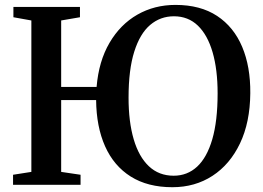

<svg xmlns="http://www.w3.org/2000/svg" viewBox="-20 -772 1097 802"><path d="M700 10Q597 10 526.2 -34.5Q455.5 -79 419 -160.8Q382.5 -242.5 381.5 -354H235.5V-54L316.5 -42V0H34.5V-42L111 -54V-686.5L36 -700V-743H314V-700L235.5 -686.5V-409H383.5Q392.5 -516.5 437.5 -593.2Q482.5 -670 553.8 -710.8Q625 -751.5 713 -751.5Q817 -751.5 886.8 -705.5Q956.5 -659.5 991.5 -576.5Q1026.5 -493.5 1025.5 -382.5Q1024.5 -261 982.5 -173Q940.5 -85 867.5 -37.5Q794.5 10 700 10ZM705.5 -38Q762.5 -38 803.5 -76Q844.5 -114 866.8 -190.5Q889 -267 889 -382Q889 -481.5 868 -553.8Q847 -626 806.5 -665Q766 -704 706.5 -704Q650 -704 607.2 -667.8Q564.5 -631.5 540.8 -556.2Q517 -481 517 -364Q517 -263.5 538.5 -190.2Q560 -117 602 -77.5Q644 -38 705.5 -38Z"/></svg>

Font: Merriweather 60pt SemiBold
Style: Regular
Weight: 600
Version: Version 2.100